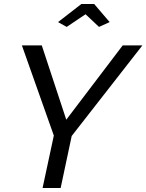

<svg xmlns="http://www.w3.org/2000/svg" viewBox="-20 -936 729 956"><path d="M248 -261 89 -710H188L310 -340L591 -710H689L337 -259L282 0H192ZM269 -826 385 -916H449L526 -826L473 -802L406 -865L312 -802Z"/></svg>

Font: Raleway Medium
Style: Italic
Weight: 500
Italic angle: -12°
Designer: Matt McInerney, Pablo Impallari, Rodrigo Fuenzalida
Foundry: Matt McInerney, Pablo Impallari, Rodrigo Fuenzalida
Version: Version 4.026